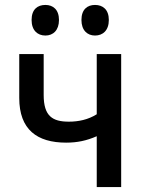

<svg xmlns="http://www.w3.org/2000/svg" viewBox="-20 -758 570 778"><path d="M365 -614C397 -614 421 -635 421 -677C421 -719 397 -738 365 -738C334 -738 310 -720 310 -677C310 -635 334 -614 365 -614ZM164 -614C195 -614 219 -635 219 -677C219 -719 195 -738 164 -738C132 -738 108 -720 108 -677C108 -635 132 -614 164 -614ZM372 0H471V-539H372V-295C337 -273 298 -265 259 -265C193 -265 157 -287 157 -373V-539H58V-361C58 -233 130 -180 248 -180C293 -180 331 -188 372 -206Z"/></svg>

Font: Noto Sans Mono Condensed Medium
Style: Regular
Weight: 500
Width: 3
Designer: Monotype Design Team
Foundry: Monotype Imaging Inc.
Version: Version 2.014